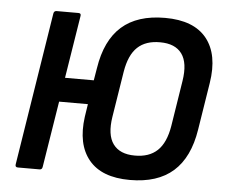

<svg xmlns="http://www.w3.org/2000/svg" viewBox="-50 -722 926 790"><g transform="rotate(5 413.5 -327.5)"><path d="M600.8 -666Q719.7 -666 772.8 -599.8Q825.8 -533.6 807 -415.5L775.9 -219.8Q757.8 -104 692.9 -46.5Q628 11 513.8 11Q397.3 11 344.3 -53.4Q291.3 -117.8 306.9 -231.7L315 -284.7H196.1L152.3 -11.8Q150.7 0 140.5 0H50.4Q38.9 0 40.6 -11.8L140.9 -643.9Q142.9 -655 153.3 -655H243.5Q255.3 -655 253.3 -643.9L211.8 -384.5H330.6L339.1 -435.2Q357.1 -551.6 421.9 -608.8Q486.6 -666 600.8 -666ZM694.5 -413.6Q706.5 -489.1 678.9 -526.7Q651.4 -564.2 589.2 -564.2Q529.9 -564.6 495.8 -532.5Q461.6 -500.4 450.1 -430.3L420.1 -242Q408.1 -166.5 435.8 -128.7Q463.5 -90.8 525.4 -90.8Q584.4 -90.4 618.7 -122.7Q653 -155 664.6 -224.7Z"/></g></svg>

Font: Sofia Sans Semi Condensed
Style: Italic
Weight: 400
Italic angle: -9°
Designer: Botio Nikoltchev, Ani Petrova
Foundry: lettersoup
Version: Version 4.101